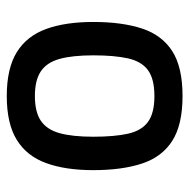

<svg xmlns="http://www.w3.org/2000/svg" viewBox="-16 -535 562 570"><g transform="rotate(-90 265.0 -250.0)"><path d="M264.9 10.9Q179.7 10.9 132 -19.5Q84.2 -49.8 64.6 -109.1Q44.9 -168.4 44.9 -254Q44.9 -336.9 65.9 -394.3Q86.8 -451.6 134.8 -481.2Q182.7 -510.9 264.9 -510.9Q347 -510.9 395 -481.2Q442.9 -451.6 463.9 -394.3Q484.8 -336.9 484.8 -254Q484.8 -168.4 465.2 -109.1Q445.6 -49.8 398 -19.5Q350.4 10.9 264.9 10.9ZM264.9 -72.6Q315.7 -72.6 341.8 -91.8Q367.8 -111 376.8 -151.4Q385.7 -191.8 385.7 -254Q385.7 -316 375.1 -354.1Q364.5 -392.2 338.2 -409.8Q311.9 -427.4 264.9 -427.4Q217.8 -427.4 191.6 -409.8Q165.3 -392.2 154.7 -354.1Q144.1 -316 144.1 -254Q144.1 -191.8 153 -151.4Q161.9 -111 188 -91.8Q214.1 -72.6 264.9 -72.6Z"/></g></svg>

Font: TitilliumWeb ExtraLight
Style: Regular
Weight: 400
Designer: Mohamed Gaber, Accademia di Belle Arti di Urbino and others
Foundry: Kief Type Foundry, Accademia di Belle Arti di Urbino and others
Version: Version 3.000; ttfautohint (v1.8.2)